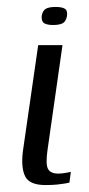

<svg xmlns="http://www.w3.org/2000/svg" viewBox="-20 -529 256 553"><path d="M111 4Q65 4 52.5 -21Q40 -46 46 -94L90 -399H160L117 -98Q111 -57 118 -43Q125 -29 148 -29Q157 -29 169 -31Q181 -33 184 -34L180 -3Q176 -2 167.5 -0.5Q159 1 145 2.5Q131 4 111 4ZM133 -457Q116 -457 107.5 -462Q99 -467 100 -483Q103 -499 112.5 -504Q122 -509 140 -509Q158 -509 166.5 -504Q175 -499 173 -483Q170 -467 160.5 -462Q151 -457 133 -457Z"/></svg>

Font: Genos
Style: Italic
Weight: 400
Italic angle: -8°
Version: Version 1.010